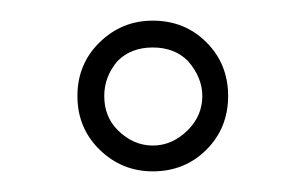

<svg xmlns="http://www.w3.org/2000/svg" viewBox="-20 -744 296 186"><path d="M128 -724Q159 -724 180 -703Q201 -682 201 -651Q201 -620 180 -599Q159 -578 128 -578Q98 -578 76.5 -599Q55 -620 55 -651Q55 -682 76.5 -703Q98 -724 128 -724ZM81 -651Q81 -631 94 -618Q109 -603 128 -603Q147 -603 162 -618Q176 -632 176 -651Q176 -669 162 -685Q149 -698 128 -698Q107 -698 94 -685Q81 -670 81 -651Z"/></svg>

Font: Raleway-v4020 ExtraLight
Style: Regular
Weight: 275
Designer: Matt McInerney, Pablo Impallari, Rodrigo Fuenzalida
Foundry: Matt McInerney, Pablo Impallari, Rodrigo Fuenzalida
Version: Version 4.020;PS 004.020;hotconv 1.0.88;makeotf.lib2.5.64775